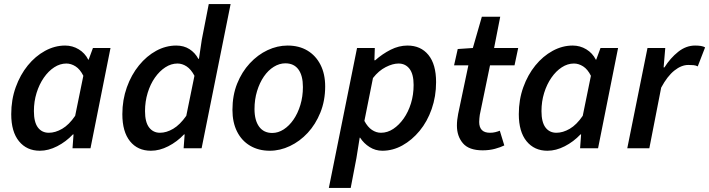

<svg xmlns="http://www.w3.org/2000/svg" viewBox="-20 -726 3472 940"><path d="M175 12Q111 12 73 -34.5Q35 -81 35 -167Q35 -238 57 -299Q79 -360 116 -405.5Q153 -451 200.5 -477Q248 -503 299 -503Q335 -503 365.5 -484.5Q396 -466 412 -434H414L435 -491H521L423 0H335L340 -68H337Q303 -32 260 -10Q217 12 175 12ZM219 -76Q251 -76 284.5 -95.5Q318 -115 348 -159L388 -355Q372 -387 350 -401Q328 -415 305 -415Q274 -415 245.5 -396.5Q217 -378 194.5 -345.5Q172 -313 159 -271Q146 -229 146 -182Q146 -128 165.5 -102Q185 -76 219 -76Z M719 12Q654 12 616.5 -34.5Q579 -81 579 -167Q579 -237 601 -298.5Q623 -360 660.5 -406Q698 -452 745 -477.5Q792 -503 843 -503Q880 -503 907.5 -485.5Q935 -468 951 -438H954L968 -532L1002 -706H1109L967 0H879L884 -68H881Q847 -32 804 -10Q761 12 719 12ZM763 -76Q795 -76 828 -95.5Q861 -115 892 -159L932 -355Q915 -387 893.5 -401Q872 -415 849 -415Q818 -415 789.5 -396.5Q761 -378 738.5 -346Q716 -314 703 -271.5Q690 -229 690 -182Q690 -128 710 -102Q730 -76 763 -76Z M1301 12Q1246 12 1204.5 -12.5Q1163 -37 1140.5 -82Q1118 -127 1118 -188Q1118 -259 1141 -316.5Q1164 -374 1203 -416Q1242 -458 1290 -480.5Q1338 -503 1388 -503Q1444 -503 1485 -478.5Q1526 -454 1549 -409Q1572 -364 1572 -303Q1572 -233 1548.5 -175Q1525 -117 1486.5 -75.5Q1448 -34 1399.5 -11Q1351 12 1301 12ZM1313 -75Q1342 -75 1369 -92.5Q1396 -110 1417 -140.5Q1438 -171 1450.5 -212Q1463 -253 1463 -300Q1463 -356 1441 -386Q1419 -416 1377 -416Q1348 -416 1320.5 -399Q1293 -382 1272 -351.5Q1251 -321 1238.5 -280Q1226 -239 1226 -192Q1226 -137 1248.5 -106Q1271 -75 1313 -75Z M1590 194 1728 -491H1815L1813 -431H1817Q1852 -462 1892.5 -482.5Q1933 -503 1975 -503Q2040 -503 2077.5 -457Q2115 -411 2115 -324Q2115 -254 2093.5 -192.5Q2072 -131 2034.5 -85.5Q1997 -40 1950 -14Q1903 12 1852 12Q1818 12 1789.5 -6Q1761 -24 1743 -52H1741L1725 48L1697 194ZM1845 -76Q1877 -76 1905.5 -95Q1934 -114 1956.5 -146Q1979 -178 1992 -220Q2005 -262 2005 -310Q2005 -363 1985 -389Q1965 -415 1931 -415Q1903 -415 1868.5 -397.5Q1834 -380 1806 -344L1764 -134Q1780 -104 1801 -90Q1822 -76 1845 -76Z M2343 10Q2276 10 2246.5 -24.5Q2217 -59 2217 -111Q2217 -125 2218.5 -139Q2220 -153 2223 -168L2273 -406H2203L2221 -486L2295 -491L2339 -644H2429L2399 -491H2517L2499 -406H2379L2329 -164Q2328 -155 2327 -147Q2326 -139 2326 -129Q2326 -103 2339 -89.5Q2352 -76 2379 -76Q2393 -76 2405 -79Q2417 -82 2427 -86L2449 -14Q2431 -5 2403.5 2.5Q2376 10 2343 10Z M2660 12Q2596 12 2558 -34.5Q2520 -81 2520 -167Q2520 -238 2542 -299Q2564 -360 2601 -405.5Q2638 -451 2685.5 -477Q2733 -503 2784 -503Q2820 -503 2850.5 -484.5Q2881 -466 2897 -434H2899L2920 -491H3006L2908 0H2820L2825 -68H2822Q2788 -32 2745 -10Q2702 12 2660 12ZM2704 -76Q2736 -76 2769.5 -95.5Q2803 -115 2833 -159L2873 -355Q2857 -387 2835 -401Q2813 -415 2790 -415Q2759 -415 2730.5 -396.5Q2702 -378 2679.5 -345.5Q2657 -313 2644 -271Q2631 -229 2631 -182Q2631 -128 2650.5 -102Q2670 -76 2704 -76Z M3051 0 3150 -491H3237L3229 -396H3233Q3262 -442 3300.5 -472.5Q3339 -503 3383 -503Q3399 -503 3411.5 -501Q3424 -499 3432 -494L3396 -401Q3387 -406 3375 -407Q3363 -408 3350 -408Q3316 -408 3281.5 -380.5Q3247 -353 3217 -297L3159 0Z"/></svg>

Font: Source Sans 3 SemiBold
Style: Italic
Weight: 600
Italic angle: -11°
Designer: Paul D. Hunt
Foundry: Adobe
Version: Version 3.046;hotconv 1.0.118;makeotfexe 2.5.65603